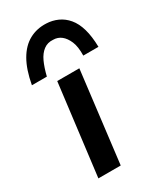

<svg xmlns="http://www.w3.org/2000/svg" viewBox="-166 -703 648 767"><g transform="rotate(-30 158.0 -320.0)"><path d="M105 -419H207L156 0H53ZM182 -640Q209 -639 233.5 -628Q258 -617 276.5 -595Q295 -573 305 -538.5Q315 -504 316 -455H246Q247 -496 236.5 -520.5Q226 -545 210 -557.5Q194 -570 173 -570Q148 -572 129.5 -558Q111 -544 99 -518Q87 -492 78 -455H9Q21 -521 45 -562.5Q69 -604 104 -623Q139 -642 182 -640Z"/></g></svg>

Font: Josefin Sans Medium
Style: Italic
Weight: 500
Italic angle: -7°
Designer: Santiago Orozco
Foundry: Typemade
Version: Version 2.000